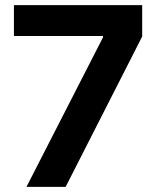

<svg xmlns="http://www.w3.org/2000/svg" viewBox="-20 -727 615 747"><path d="M380.9 -582V-586.9H34.2V-707H533.2V-585L235.4 0H83Z"/></svg>

Font: Pretendard
Style: Bold
Weight: 700
Designer: Base glyphs from Inter by Rasmus Andersson; Hangeul glyphs from Noto Sans CJK(Source Han Sans) by Jang Soo-young and Kan
Foundry: Kil Hyung-jin
Version: Version 1.309